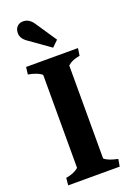

<svg xmlns="http://www.w3.org/2000/svg" viewBox="-169 -960 695 1019"><g transform="rotate(-20 179.0 -450.0)"><path d="M106 -71V-596Q96 -606 74 -614.5Q52 -623 30 -626L35 -667H328L322 -626Q298 -621 283 -615Q268 -609 253 -596V-71Q273 -52 328 -41L321 0H30L34 -41Q79 -48 106 -71ZM55 -850Q55 -873 68 -886.5Q81 -900 102 -900Q136 -900 159 -866L239 -747L205 -714L88 -797Q55 -820 55 -850Z"/></g></svg>

Font: Caladea
Style: Bold
Weight: 700
Designer: Carolina Giovagnoli and Andres Torresi
Foundry: Carolina Giovagnoli & Andres Torresi
Version: Version 1.001